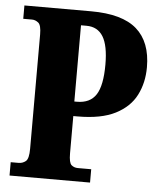

<svg xmlns="http://www.w3.org/2000/svg" viewBox="-52 -758 656 803"><g transform="rotate(5 276.5 -357.0)"><path d="M18 0V-56H51Q68 -56 81 -66.5Q94 -77 94 -119V-599Q94 -638 81.5 -648Q69 -658 55 -658H18V-714H298Q429 -714 490 -660.5Q551 -607 551 -501Q551 -436 524.5 -384Q498 -332 438.5 -301.5Q379 -271 280 -271H262V-114Q262 -75 273 -65.5Q284 -56 300 -56H356V0ZM272 -332Q327 -332 352 -370.5Q377 -409 377 -497Q377 -577 354 -614.5Q331 -652 284 -652H261V-332Z"/></g></svg>

Font: Noto Serif Tamil ExtraCondensed Black
Style: Regular
Weight: 900
Width: 2
Designer: Indian Type Foundry, Tom Grace, and the Monotype Design Team
Foundry: Monotype Imaging Inc.
Version: Version 2.004; ttfautohint (v1.8.4.7-5d5b)